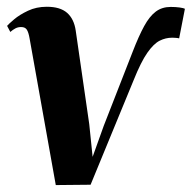

<svg xmlns="http://www.w3.org/2000/svg" viewBox="-20 -538 567 568"><path d="M372.5 -385Q390.5 -431.5 406.5 -460.8Q422.5 -490 441 -503.8Q459.5 -517.5 485 -517.5Q499.5 -517.5 511.8 -515.8Q524 -514 527 -512L510 -424.5Q506.5 -425.5 500 -426Q493.5 -426.5 489.5 -426.5Q470 -426.5 452.2 -417.5Q434.5 -408.5 415.8 -381.8Q397 -355 375 -300L248 8.5L145 9.5L67.5 -424.5Q64.5 -442 59.5 -450Q54.5 -458 42.5 -458Q33 -458 25.5 -454Q18 -450 10.5 -443.5L1 -461.5Q5.5 -467 21.8 -480.8Q38 -494.5 62.8 -506.2Q87.5 -518 118.5 -518Q158 -518 178.5 -500Q199 -482 204 -447.5L244 -171L254 -74L287 -166Z"/></svg>

Font: Merriweather 144pt
Style: Bold Italic
Weight: 700
Italic angle: -7.8°
Version: Version 2.101